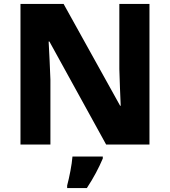

<svg xmlns="http://www.w3.org/2000/svg" viewBox="-20 -734 863 975"><path d="M739 0V-714H586V-383C587 -325 591 -254 593 -197H590L303 -714H84V0H236V-330C234 -391 230 -465 227 -523H231L519 0ZM502 71V61H348C345 102 332 167 321 208V221H421C456 168 481 120 502 71Z"/></svg>

Font: Noto Sans Telugu ExtraBold
Style: Regular
Weight: 800
Designer: Jelle Bosma - Monotype Design Team
Foundry: Monotype Imaging Inc.
Version: Version 2.005